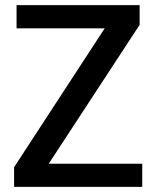

<svg xmlns="http://www.w3.org/2000/svg" viewBox="-20 -732 612 752"><path d="M537.1 0H35.2V-77.1L390.1 -621.1H44.9V-711.9H526.9V-634.8L170.9 -90.8H537.1Z"/></svg>

Font: Creato Display Medium
Style: Regular
Weight: 500
Version: Version 1.000